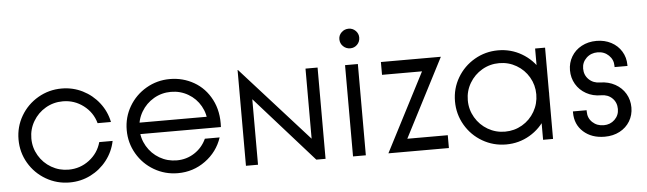

<svg xmlns="http://www.w3.org/2000/svg" viewBox="-47 -889 3620 1075"><g transform="rotate(-5 1763.5 -351.5)"><path d="M42 -257Q42 -329 77.5 -389.5Q113 -450 174 -485.5Q235 -521 307 -521Q369.8 -521 424.5 -493.7Q479.1 -466.4 516.5 -418.3Q553.9 -370.3 566.1 -310.2H491Q474.1 -371.5 423.1 -410.2Q372 -449 307 -449Q254.7 -449 210.5 -423.3Q166.3 -397.6 140.2 -353.4Q114 -309.3 114 -257Q114 -204.7 140.2 -160.6Q166.3 -116.4 210.5 -90.7Q254.7 -65 307 -65Q372 -65 423.1 -103.8Q474.1 -142.5 491 -203.8H566.1Q553.9 -143.7 516.5 -95.7Q479.1 -47.6 424.5 -20.3Q369.8 7 307 7Q235 7 174 -28.5Q113 -64 77.5 -124.5Q42 -185 42 -257Z M650 -257Q650 -329 685.5 -389.5Q721 -450 782 -485.5Q843 -521 915 -521Q988.5 -521 1050.5 -485.5Q1112.5 -449.9 1147.2 -382.9Q1181.9 -315.8 1176.9 -228.3H682.3V-292.6H1137L1105.2 -256.6Q1106.1 -308.7 1080.9 -353.1Q1055.8 -397.5 1011.7 -423.2Q967.6 -449 915 -449Q862.7 -449 818.5 -423.3Q774.3 -397.5 748.2 -353.4Q722 -309.2 722 -256.9Q722 -204.6 748.1 -160Q774.3 -115.4 818.4 -89.7Q862.5 -64 915 -64Q969.9 -64 1014.4 -92.9Q1058.9 -121.7 1081.7 -171.1H1164.8Q1138.1 -91.3 1069.7 -41.7Q1001.4 8 915 8Q843 8 782 -27.5Q721 -63 685.5 -124Q650 -185 650 -257Z M1297.7 -538.3H1299.7L1677.2 -119.1V-513H1745.1V0H1693.1L1365.5 -368.2V0H1297.7Z M1971.5 -513V0H1899.5V-513ZM1880.4 -660.5Q1880.4 -682.8 1897 -698.7Q1913.7 -714.6 1937 -714.6Q1959.9 -714.6 1976 -698.5Q1992.1 -682.3 1992.1 -660.5Q1992.1 -636.6 1976.1 -620.5Q1960.1 -604.3 1937 -604.3Q1913.7 -604.3 1897 -620.5Q1880.4 -636.6 1880.4 -660.5Z M2325.8 -440.9H2101V-513H2438L2210.8 -72.1H2438.3V0H2098.3Z M2495 -257Q2495 -329 2530.5 -389.5Q2566 -450 2627 -485.5Q2688 -521 2760 -521Q2832 -521 2892.5 -485.5Q2953 -450 2988.5 -389.5Q3024 -329 3024 -257Q3024 -185 2988.5 -124Q2953 -63 2892.5 -27.5Q2832 8 2760 8Q2688 8 2627 -27.5Q2566 -63 2530.5 -124Q2495 -185 2495 -257ZM2952 -257Q2952 -309.3 2926.3 -353.4Q2900.6 -397.6 2856.4 -423.3Q2812.3 -449 2760 -449Q2707.7 -449 2663.5 -423.3Q2619.3 -397.5 2593.2 -353.4Q2567 -309.2 2567 -256.9Q2567 -204.6 2593.1 -160Q2619.3 -115.4 2663.5 -89.7Q2707.6 -64 2759.9 -64Q2812.2 -64 2856.4 -89.7Q2900.5 -115.5 2926.3 -160.1Q2952 -204.7 2952 -257ZM2967.7 -513H3023.7V0H2967.7Z M3147.9 -136.9V-143.7H3224.9V-135.3Q3224.9 -99.3 3250.2 -75.5Q3275.5 -51.7 3313.5 -51.7Q3350.1 -51.7 3375 -75.8Q3399.9 -100 3399.9 -135.3Q3399.9 -172.3 3375.5 -196.1Q3351.1 -219.9 3313.5 -219.9Q3266.7 -219.9 3229.6 -240.6Q3192.5 -261.3 3172 -296.5Q3151.5 -331.7 3151.5 -374.5Q3151.5 -416.4 3172 -451Q3192.5 -485.7 3229.4 -505.6Q3266.4 -525.6 3313.5 -525.6Q3359.3 -525.6 3395.9 -506.3Q3432.5 -487 3453.4 -452.8Q3474.4 -418.5 3474.4 -375.6V-370.7H3401.9V-377.5Q3401.9 -412.7 3376.5 -437Q3351.1 -461.3 3313.8 -461.3Q3276.5 -461.3 3251.1 -437Q3225.7 -412.7 3225.7 -377.5Q3225.7 -340.5 3250.7 -316.3Q3275.7 -292.1 3313.5 -291.9Q3360.9 -291.1 3397.9 -270.6Q3434.9 -250.1 3455.5 -215.2Q3476.1 -180.2 3476.1 -137.1Q3476.1 -94.8 3455.4 -60.4Q3434.7 -26.1 3397.8 -6.6Q3360.9 12.9 3313.5 12.9Q3240.2 12.9 3194.1 -28.6Q3147.9 -70.1 3147.9 -136.9Z"/></g></svg>

Font: Lineal Thin
Style: Regular
Weight: 200
Designer: Created by Frank Adebiaye with contributions from Anton Moglia & Ariel Martín Pérez
Created by Frank ADEBIAYE with FontF
Foundry: Velvetyne Type Foundry
Version: Version 2.000;Glyphs 3.2 (3227)